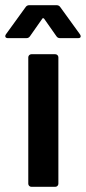

<svg xmlns="http://www.w3.org/2000/svg" viewBox="-53 -720 331 740"><path d="M56 -12V-499Q56 -504 59.5 -507.5Q63 -511 68 -511H160Q165 -511 168.5 -507.5Q172 -504 172 -499V-12Q172 -7 168.5 -3.5Q165 0 160 0H68Q63 0 59.5 -3.5Q56 -7 56 -12ZM-30 -588 46 -693Q51 -700 60 -700H165Q174 -700 179 -693L255 -588Q258 -584 258 -580Q258 -573 248 -573H178Q169 -573 164 -581L117 -648Q115 -650 113 -650Q111 -650 110 -648L63 -581Q58 -573 49 -573H-22Q-30 -573 -32 -577.5Q-34 -582 -30 -588Z"/></svg>

Font: Amber EN SemiBold
Style: Regular
Weight: 600
Designer: Jeremy Tribby
Foundry: Tribby Type
Version: Version 1.408 November 24, 2021